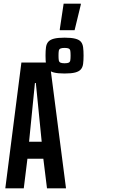

<svg xmlns="http://www.w3.org/2000/svg" viewBox="-20 -1030 723 1050"><path d="M9 0 97 -688H252L341 0H237L217 -162H130L110 0ZM139 -255H208L176 -576H171ZM333 -628Q296 -628 275 -633.5Q254 -639 244 -650.5Q234 -662 231.5 -680.5Q229 -699 229 -726Q229 -753 231.5 -771.5Q234 -790 244 -801.5Q254 -813 275 -818.5Q296 -824 333 -824Q370 -824 391.5 -818.5Q413 -813 422.5 -801.5Q432 -790 434.5 -771.5Q437 -753 437 -726Q437 -699 434.5 -680.5Q432 -662 422 -650.5Q412 -639 391 -633.5Q370 -628 333 -628ZM333 -684Q349 -684 356 -687.5Q363 -691 364.5 -700.5Q366 -710 366 -726Q366 -743 364.5 -752Q363 -761 356 -764.5Q349 -768 333 -768Q318 -768 310.5 -764.5Q303 -761 301.5 -752Q300 -743 300 -726Q300 -710 301.5 -700.5Q303 -691 310.5 -687.5Q318 -684 333 -684ZM307 -865V-870L328 -1010H422V-1005L388 -865Z"/></svg>

Font: Saira UltraCondensed
Style: Bold
Weight: 700
Width: 1
Designer: Hector Gatti with collaboration of the Omnibus-Type team
Foundry: Omnibus-Type
Version: Version 1.101